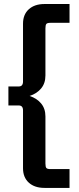

<svg xmlns="http://www.w3.org/2000/svg" viewBox="-20 -752 387 937"><path d="M197.3 165Q148.9 165 120.6 139.4Q92.3 113.8 92.3 68.8V-213.4Q92.3 -237.3 71.8 -237.3H21V-330.1H71.8Q92.3 -330.1 92.3 -354V-636.2Q92.3 -681.2 120.6 -706.8Q148.9 -732.4 197.3 -732.4H319.3V-640.6H226.1Q210.9 -640.6 206.3 -635.3Q201.7 -629.9 201.7 -613.3V-383.8Q201.7 -345.7 180.9 -320.6Q160.2 -295.4 124.5 -283.7Q160.2 -272 180.9 -246.8Q201.7 -221.7 201.7 -183.6V45.9Q201.7 62.5 206.3 67.9Q210.9 73.2 226.1 73.2H319.3V165Z"/></svg>

Font: Schibsted Grotesk SemiBold
Style: Regular
Weight: 600
Designer: Bakken & Baeck AS, Henrik Kongsvoll
Foundry: Schibsted ASA
Version: Version 1.100;gftools[0.9.25]